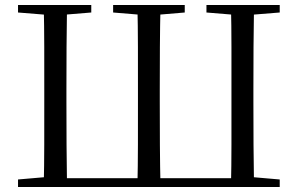

<svg xmlns="http://www.w3.org/2000/svg" viewBox="-20 -748 1191 768"><path d="M154.9 0Q156.9 -84.1 157 -169Q157.1 -253.9 157.1 -342.7V-388.7Q157.1 -475.3 157 -560.3Q156.9 -645.2 154.9 -728H248.1Q246.7 -644.8 246.2 -560.3Q245.7 -475.9 245.7 -388.5V-342.7Q245.7 -253.3 246.2 -168.5Q246.7 -83.6 248.1 0ZM529.6 0Q531.6 -84.1 531.7 -169Q531.8 -253.9 531.8 -342.7V-388.5Q531.8 -475.3 531.7 -560.3Q531.6 -645.2 529.6 -728H622.1Q620.1 -645 619.6 -560.2Q619.1 -475.3 619.1 -388.7V-342.7Q619.1 -253.3 619.6 -168.5Q620.1 -83.6 622.1 0ZM903.8 0Q905.8 -83.6 905.8 -168.5Q905.8 -253.3 905.8 -342.7V-388.5Q905.8 -475.9 905.8 -560.3Q905.8 -644.8 903.8 -728H996.1Q994.6 -645.2 994.1 -560.3Q993.6 -475.3 993.6 -388.7V-342.7Q993.6 -253.9 994.1 -169Q994.6 -84.1 996.1 0ZM52.1 -698V-728H345.1V-698L210.4 -686.9H189.7ZM432.5 -698V-728H719V-698L587.2 -686.9H566.9ZM805.8 -698V-728H1098.9V-698L961.2 -686.9H940.5ZM52.1 0V-30.1L190.9 -42.1H201.8V0ZM950.5 0V-42.1H960.2L1098.9 -30.1V0ZM201.8 0V-35.1H950.5V0Z"/></svg>

Font: Noto Serif KR ExtraLight
Style: Regular
Weight: 200
Designer: Ryoko NISHIZUKA 西塚涼子 (kana & ideographs); Frank Grießhammer (Latin, Greek & Cyrillic); Wenlong ZHANG 张文龙 (bopomofo); San
Foundry: Adobe
Version: Version 2.002-H1;hotconv 1.1.0;makeotfexe 2.6.0